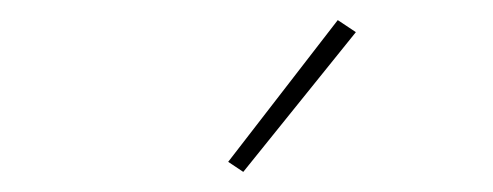

<svg xmlns="http://www.w3.org/2000/svg" viewBox="-20 -766 490 191"><path d="M222 -595 207 -605 316 -746 334 -734Z"/></svg>

Font: Zed Sans Thin Extended
Style: Regular
Weight: 100
Width: 7
Designer: Belleve Invis
Foundry: Belleve Invis
Version: Version 1.0.0; ttfautohint (v1.8.4)